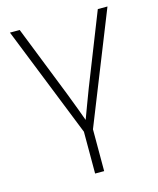

<svg xmlns="http://www.w3.org/2000/svg" viewBox="-110 -600 727 882"><g transform="rotate(-15 253.5 -158.5)"><path d="M234.4 10.3 22 -522.5H68.4L202.6 -182.6Q217.8 -144.5 231.7 -106.2Q245.6 -67.9 259.8 -29.8H248.5Q262.7 -67.9 276.9 -106.2Q291 -144.5 305.7 -182.6L439.9 -522.5H485.8L273.4 10.3ZM232.4 204.1V-3.9H275.4V204.1Z"/></g></svg>

Font: Inter 28pt ExtraLight
Style: Regular
Weight: 250
Designer: Rasmus Andersson
Foundry: rsms
Version: Version 4.001;git-66647c0bb